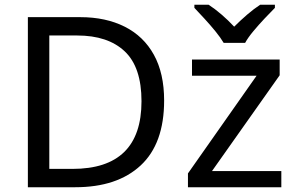

<svg xmlns="http://www.w3.org/2000/svg" viewBox="-20 -786 1240 806"><path d="M669 -364Q669 -183 570.5 -91.5Q472 0 296 0H97V-714H317Q424 -714 503.5 -674Q583 -634 626 -556Q669 -478 669 -364ZM574 -361Q574 -504 503.5 -570.5Q433 -637 304 -637H187V-77H284Q574 -77 574 -361ZM1161 0H769V-58L1057 -468H786V-536H1154V-470L870 -68H1161ZM919 -606Q906 -628 884 -655Q862 -682 838 -708Q814 -734 796 -753V-766H856Q882 -749 910 -725Q938 -701 963 -674Q990 -701 1018 -725Q1046 -749 1072 -766H1134V-753Q1115 -734 1090.5 -708Q1066 -682 1043.5 -655Q1021 -628 1009 -606Z"/></svg>

Font: Apis
Style: Regular
Weight: 400
Designer: Monotype Design Team
Foundry: Monotype Imaging Inc.
Version: Version 2.000; build 0001